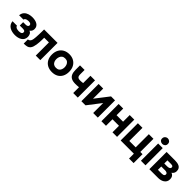

<svg xmlns="http://www.w3.org/2000/svg" viewBox="369 -2379 4152 4152"><g transform="rotate(45 2445.0 -303.0)"><path d="M272 7Q230 7 188 -2Q146 -11 110.5 -31.5Q75 -52 52 -86Q29 -120 25 -170H161Q165 -149 182 -136Q199 -123 223 -117.5Q247 -112 271 -112Q293 -112 315 -116.5Q337 -121 351 -133.5Q365 -146 365 -169Q365 -187 356 -197Q347 -207 331.5 -211Q316 -215 294 -215H202V-318H274Q292 -318 306 -321Q320 -324 330 -330Q340 -336 345 -345Q350 -354 350 -367Q350 -386 338.5 -397.5Q327 -409 309 -413.5Q291 -418 269 -418Q247 -418 224.5 -412.5Q202 -407 186.5 -395Q171 -383 167 -362H34Q42 -430 78 -467.5Q114 -505 165 -520.5Q216 -536 270 -536Q308 -536 345 -529Q382 -522 413.5 -505Q445 -488 464 -459Q483 -430 483 -387Q483 -357 469.5 -329.5Q456 -302 429 -287Q468 -269 484 -236.5Q500 -204 500 -165Q500 -117 480 -84.5Q460 -52 427 -31.5Q394 -11 353.5 -2Q313 7 272 7Z M538 1V-127Q561 -127 576.5 -138.5Q592 -150 603 -169Q615 -191 620 -223Q625 -255 627 -286Q630 -329 631.5 -375Q633 -421 633.5 -461Q634 -501 634 -527H1045V0H906V-402H762Q762 -370 761 -331.5Q760 -293 757 -254.5Q754 -216 749 -181Q743 -142 731.5 -106.5Q720 -71 697 -45Q673 -18 636 -8.5Q599 1 538 1Z M1402 7Q1322 7 1262 -25.5Q1202 -58 1169 -118.5Q1136 -179 1136 -262Q1136 -347 1169.5 -408.5Q1203 -470 1262.5 -503Q1322 -536 1401 -536Q1481 -536 1540 -502Q1599 -468 1632 -407Q1665 -346 1665 -261Q1665 -178 1632.5 -117.5Q1600 -57 1541.5 -25Q1483 7 1402 7ZM1400 -121Q1447 -121 1474.5 -141Q1502 -161 1514.5 -193Q1527 -225 1527 -261Q1527 -297 1514.5 -330.5Q1502 -364 1474.5 -385.5Q1447 -407 1400 -407Q1355 -407 1327 -385.5Q1299 -364 1286.5 -331Q1274 -298 1274 -261Q1274 -225 1286.5 -193Q1299 -161 1327 -141Q1355 -121 1400 -121Z M2051 0V-177Q2011 -173 1987.5 -172Q1964 -171 1945 -171Q1869 -171 1822 -194.5Q1775 -218 1753.5 -267.5Q1732 -317 1732 -392V-527H1872V-397Q1872 -367 1878 -344.5Q1884 -322 1904 -309.5Q1924 -297 1966 -297Q1984 -297 2006.5 -299Q2029 -301 2051 -304V-527H2191V0Z M2301 0V-527H2441V-215Q2448 -225 2456 -235.5Q2464 -246 2470 -254L2681 -527H2803V0H2662V-306Q2655 -295 2646.5 -284.5Q2638 -274 2630 -264L2427 0Z M2913 0V-527H3053V-324H3252V-527H3392V0H3252V-199H3053V0Z M3906 148V0H3502V-527H3642V-125H3837V-527H3978V-125H4046V148Z M4122 0V-527H4262V0ZM4191 -583Q4156 -583 4130 -604.5Q4104 -626 4104 -666Q4104 -694 4117 -713.5Q4130 -733 4150 -743.5Q4170 -754 4193 -754Q4227 -754 4252.5 -731Q4278 -708 4278 -668Q4278 -628 4252 -605.5Q4226 -583 4191 -583Z M4380 0V-527H4637Q4671 -527 4704.5 -522Q4738 -517 4766.5 -503Q4795 -489 4812.5 -461.5Q4830 -434 4830 -389Q4830 -365 4822.5 -345Q4815 -325 4802 -309.5Q4789 -294 4773 -285Q4813 -270 4832.5 -239.5Q4852 -209 4852 -163Q4852 -117 4833.5 -86Q4815 -55 4785 -36Q4755 -17 4720 -8.5Q4685 0 4652 0ZM4521 -121H4640Q4661 -121 4678 -126.5Q4695 -132 4704.5 -143Q4714 -154 4714 -172Q4714 -189 4707 -198.5Q4700 -208 4688 -213.5Q4676 -219 4661 -221Q4646 -223 4629 -223H4521ZM4521 -315H4609Q4624 -315 4639.5 -317.5Q4655 -320 4668 -326Q4681 -332 4688.5 -341.5Q4696 -351 4696 -366Q4696 -387 4685.5 -396.5Q4675 -406 4658 -408.5Q4641 -411 4622 -411H4521Z"/></g></svg>

Font: Onest
Style: Bold
Weight: 700
Designer: Dmitri Voloshin, Andrey Kudryavtsev
Foundry: Dmitri Voloshin, Andrey Kudryavtsev
Version: Version 1.000;gftools[0.9.33]